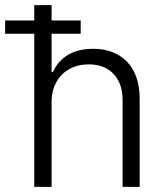

<svg xmlns="http://www.w3.org/2000/svg" viewBox="-62 -727 635 747"><path d="M138.7 0H71.3V-595.7H-42V-647.5H71.3V-707H138.7V-647.5H252V-595.7H138.7V-446.3H143.6Q163.1 -489.7 202.4 -513.4Q241.7 -537.1 300.8 -537.1Q355 -537.1 395.8 -514.6Q436.5 -492.2 459 -448.5Q481.4 -404.8 481.4 -342.8V0H415V-337.9Q415 -380.9 398.9 -412.1Q382.8 -443.4 353.3 -460Q323.7 -476.6 283.2 -476.6Q241.2 -476.6 208.5 -458.7Q175.8 -440.9 157.2 -407.5Q138.7 -374 138.7 -329.1Z"/></svg>

Font: Pretendard Std Light
Style: Regular
Weight: 300
Designer: Base glyphs from Inter by Rasmus Andersson; Hangeul glyphs from Noto Sans CJK(Source Han Sans) by Jang Soo-young and Kan
Foundry: Kil Hyung-jin
Version: Version 1.309